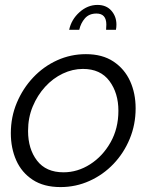

<svg xmlns="http://www.w3.org/2000/svg" viewBox="-20 -750 613 780"><path d="M226 10Q158 10 113 -19.5Q68 -49 46 -98.5Q24 -148 24 -209Q24 -275 48.5 -333Q73 -391 115 -435.5Q157 -480 212 -505Q267 -530 329 -530Q396 -530 441 -500Q486 -470 508.5 -420.5Q531 -371 531 -310Q531 -244 507 -186Q483 -128 441 -84Q399 -40 343.5 -15Q288 10 226 10ZM238 -50Q295 -50 346 -82.5Q397 -115 429 -171.5Q461 -228 461 -300Q461 -372 424.5 -421Q388 -470 317 -470Q275 -470 235 -451Q195 -432 163.5 -397.5Q132 -363 113 -317.5Q94 -272 94 -218Q94 -145 130.5 -97.5Q167 -50 238 -50ZM261 -629Q270 -671 303 -700.5Q336 -730 376 -730Q412 -730 432.5 -706.5Q453 -683 453 -650Q453 -639 451 -629H411Q411 -635 411.5 -640Q412 -645 412 -650Q412 -695 372 -695Q342 -695 325 -675.5Q308 -656 302 -629Z"/></svg>

Font: Raleway
Style: Italic
Weight: 400
Italic angle: -12°
Designer: Matt McInerney, Pablo Impallari, Rodrigo Fuenzalida
Foundry: Matt McInerney, Pablo Impallari, Rodrigo Fuenzalida
Version: Version 4.026